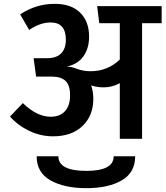

<svg xmlns="http://www.w3.org/2000/svg" viewBox="-20 -723 862 1000"><path d="M822 -691V-602H720V0H604V-290Q565 -268 520 -268Q486 -268 455 -278Q466 -245 466 -208Q466 -121 410 -67Q354 -13 256 -13Q192 -13 133 -41Q74 -69 32 -116L99 -186Q172 -115 244 -115Q292 -115 318.5 -144Q345 -173 345 -226Q345 -280 321 -302Q297 -324 250 -324H168L155 -420H226Q274 -420 298.5 -445Q323 -470 323 -516Q323 -606 244 -606Q189 -606 132 -567L85 -648Q167 -703 265 -703Q351 -703 397.5 -657Q444 -611 444 -532Q444 -472 415 -430.5Q386 -389 328 -376Q351 -376 376 -366Q412 -352 451 -352Q541 -352 604 -413V-602H497L486 -691ZM430 167Q572 167 572 91H684Q684 176 614 216.5Q544 257 430 257Q315 257 243 216.5Q171 176 171 91H284Q284 167 430 167Z"/></svg>

Font: FiraGO Medium
Style: Regular
Weight: 500
Designer: bBox Type
Foundry: bBox Type GmbH
Version: Version 1.001;PS 001.001;hotconv 1.0.88;makeotf.lib2.5.64775